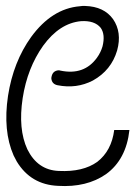

<svg xmlns="http://www.w3.org/2000/svg" viewBox="-20 -557 452 641"><path d="M264.6 -537.1Q327.1 -535.2 357.4 -493.2Q387.7 -449.2 371.1 -388.7Q351.6 -322.3 290 -288.1Q235.4 -259.8 171.9 -272.5Q153.3 -276.4 151.4 -294.9Q151.4 -298.8 152.3 -301.8Q156.2 -320.3 174.8 -322.3Q178.7 -322.3 181.6 -321.3Q260.7 -304.7 303.7 -364.3Q316.4 -381.8 322.3 -402.3Q332 -441.4 316.4 -463.9Q295.9 -489.3 250 -486.3Q178.7 -479.5 124 -404.3Q71.3 -330.1 55.7 -229.5Q40 -126 71.3 -58.6Q105.5 10.7 175.8 13.7H176.8Q256.8 17.6 304.7 -16.6Q352.5 -53.7 361.3 -123H412.1Q401.4 -24.4 334 24.4Q269.5 69.3 173.8 63.5Q83 59.6 36.1 -17.6Q30.3 -28.3 25.4 -38.1Q-10.7 -120.1 6.8 -237.3Q24.4 -350.6 84 -433.6Q153.3 -528.3 246.1 -536.1Q249 -536.1 254.9 -537.1Q261.7 -537.1 264.6 -537.1Z"/></svg>

Font: Bratas-flat
Style: flat
Weight: 400
Designer: MUHAMMAD YONI
Version: Version 001.000